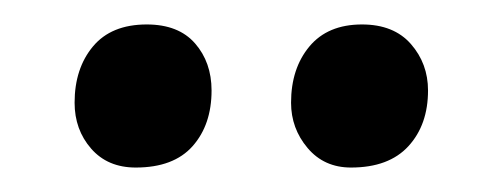

<svg xmlns="http://www.w3.org/2000/svg" viewBox="-20 -624 410 157"><path d="M91 -487Q68 -487 54.5 -502.5Q41 -518 41 -540Q41 -568 56 -586Q71 -604 100 -604Q126 -604 139.5 -588.5Q153 -573 153 -550Q153 -522 137.5 -504.5Q122 -487 91 -487ZM267 -487Q245 -487 231.5 -503Q218 -519 218 -540Q218 -568 233 -586Q248 -604 276 -604Q302 -604 316 -588Q330 -572 330 -550Q330 -522 314 -504.5Q298 -487 267 -487Z"/></svg>

Font: Aikya SemiBold
Style: Regular
Weight: 600
Designer: Neelakash Kshetrimayum (Latin subset based on Merriweather by Eben Sorkin)
Foundry: Brand New Type
Version: Version 1.00 b005